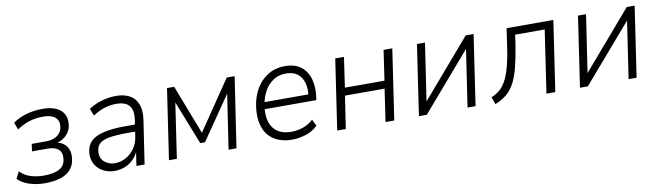

<svg xmlns="http://www.w3.org/2000/svg" viewBox="-34 -919 4596 1342"><g transform="rotate(-10 2264.5 -248.5)"><path d="M205 8Q144 8 92.5 -9.5Q41 -27 14 -57L39 -106Q69 -74 112.5 -60Q156 -46 207 -46Q280 -46 320 -69Q360 -92 362 -146Q365 -185 340 -206Q315 -227 266 -227H154L161 -279H266Q314 -279 346 -303.5Q378 -328 380 -373Q382 -410 354.5 -431.5Q327 -453 270 -453Q221 -453 175 -439Q129 -425 85 -395L66 -446Q110 -477 164 -492Q218 -507 276 -507Q360 -507 402 -472Q444 -437 440 -378Q439 -344 423 -317.5Q407 -291 380 -274Q353 -257 319 -252L321 -259Q371 -254 398 -222.5Q425 -191 422 -143Q420 -92 393.5 -58Q367 -24 319 -8Q271 8 205 8Z M700 8Q656 8 620 -11Q584 -30 564 -64Q544 -98 546 -142Q549 -195 580 -226.5Q611 -258 672.5 -272.5Q734 -287 826 -287H906L898 -238H834Q753 -238 704.5 -229.5Q656 -221 634 -200.5Q612 -180 610 -143Q608 -95 639 -70Q670 -45 712 -45Q752 -45 788 -64.5Q824 -84 849.5 -119Q875 -154 882 -200L900 -320Q910 -386 883 -419Q856 -452 791 -452Q747 -452 706 -439Q665 -426 624 -398L604 -449Q629 -467 661.5 -480Q694 -493 728.5 -500Q763 -507 797 -507Q858 -507 897.5 -484Q937 -461 953 -416Q969 -371 959 -307L913 0H855L872 -114H877Q862 -74 835 -46.5Q808 -19 773 -5.5Q738 8 700 8Z M1086 0 1160 -499H1211L1346 -149L1584 -499H1640L1565 0H1509L1571 -412H1584L1356 -80H1322L1191 -412H1203L1142 0Z M1959 8Q1890 8 1840.5 -20Q1791 -48 1767 -100.5Q1743 -153 1747 -226Q1751 -304 1781.5 -367Q1812 -430 1867 -468.5Q1922 -507 1998 -507Q2070 -507 2113 -472.5Q2156 -438 2171 -380Q2186 -322 2176 -254L2173 -235H1790L1798 -284H2144L2123 -267Q2132 -321 2120.5 -363.5Q2109 -406 2078.5 -430.5Q2048 -455 1996 -455Q1943 -455 1904.5 -429Q1866 -403 1843 -361Q1820 -319 1812 -272L1809 -252Q1800 -190 1815 -143.5Q1830 -97 1867.5 -72Q1905 -47 1961 -47Q2004 -47 2044.5 -60Q2085 -73 2120 -105L2143 -59Q2109 -24 2058.5 -8Q2008 8 1959 8Z M2280 0 2354 -499H2416L2385 -286H2666L2697 -499H2759L2685 0H2623L2657 -231H2376L2341 0Z M2860 0 2934 -499H2991L2927 -71H2912L3280 -499H3336L3262 0H3205L3269 -427H3284L2916 0Z M3401 10 3383 -42Q3422 -58 3448.5 -83Q3475 -108 3494 -147.5Q3513 -187 3527.5 -244Q3542 -301 3553 -381L3570 -499H3902L3828 0H3765L3831 -444H3621L3612 -379Q3598 -289 3581.5 -223Q3565 -157 3541.5 -111.5Q3518 -66 3483 -37Q3448 -8 3401 10Z M4003 0 4077 -499H4134L4070 -71H4055L4423 -499H4479L4405 0H4348L4412 -427H4427L4059 0Z"/></g></svg>

Font: Nunitoga
Style: Light Italic
Weight: 300
Italic angle: -9°
Designer: Vernon Adams
Foundry: Vernon Adams
Version: Version 1.0